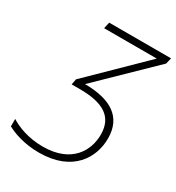

<svg xmlns="http://www.w3.org/2000/svg" viewBox="-174 -822 865 941"><g transform="rotate(30 259.0 -352.0)"><path d="M187 10C379 10 447 -112 447 -219C447 -340 363 -393 216 -394L510 -680L518 -714H168L160 -678H458L166 -392L160 -360H206C338 -360 407 -319 407 -218C407 -128 352 -25 189 -25C105 -25 41 -52 5 -75V-33C40 -14 103 10 187 10Z"/></g></svg>

Font: Noto Sans ExtraLight
Style: Italic
Weight: 200
Italic angle: -12°
Designer: Monotype Design Team
Foundry: Monotype Imaging Inc.
Version: Version 2.013